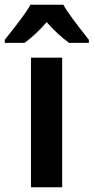

<svg xmlns="http://www.w3.org/2000/svg" viewBox="-72 -786 393 806"><path d="M-52 -606H31C65 -631 95 -660 124 -693C154 -659 185 -630 218 -606H301V-619C247 -687 209 -738 194 -766H56C42 -740 6 -691 -52 -619ZM58 0H189V-544H58Z"/></svg>

Font: Kathrein 77 Bold Condensed
Style: Regular
Weight: 700
Width: 3
Designer: Lazydogs Typefoundry, based on Open Sans by Ascender Corporation
Foundry: Lazydogs Typefoundry
Version: Version 1.003;PS 001.003;hotconv 1.0.88;makeotf.lib2.5.64775